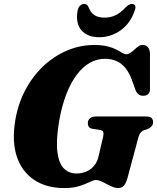

<svg xmlns="http://www.w3.org/2000/svg" viewBox="-20 -942 798 975"><path d="M458.5 -713.5Q499 -713.5 526.2 -706.5Q553.5 -699.5 571.8 -690Q590 -680.5 601.5 -673.5Q613 -666.5 621.5 -666.5Q631.5 -666.5 642 -673.5Q652.5 -680.5 662.8 -690.2Q673 -700 683.2 -707Q693.5 -714 704 -714Q720 -714 730 -703.5Q740 -693 741.5 -672V-492Q742.5 -474 733.5 -465.2Q724.5 -456.5 711.5 -456Q697 -454.5 686.2 -461Q675.5 -467.5 669.5 -481.5L653 -527Q639 -568.5 618.8 -594.2Q598.5 -620 572.2 -631.8Q546 -643.5 513.5 -643.5Q472.5 -643.5 436.2 -623Q400 -602.5 369.5 -562Q339 -521.5 316.2 -462.2Q293.5 -403 280 -325.5Q264 -228 271.5 -169.8Q279 -111.5 304.8 -86.2Q330.5 -61 368 -61Q394.5 -61 417.5 -70.5Q440.5 -80 457.2 -99.5Q474 -119 480.5 -148.5L504 -249Q507 -262 504.5 -270.8Q502 -279.5 490.5 -281.5L447.5 -288.5Q435.5 -290.5 430.8 -298.2Q426 -306 426 -316Q426 -332 436.8 -341.2Q447.5 -350.5 468.5 -350.5H721Q743 -350.5 750.2 -342.2Q757.5 -334 757.5 -321Q757 -308.5 749.2 -300Q741.5 -291.5 730 -287L709.5 -280Q699 -275.5 693.5 -268Q688 -260.5 683.5 -247L626.5 -35Q618.5 -8.5 607.8 2.2Q597 13 578.5 13Q569 13 557.5 9Q546 5 533.8 -1.2Q521.5 -7.5 509.5 -13.8Q497.5 -20 486.5 -24Q475.5 -28 467.5 -28Q458.5 -28 444.8 -22Q431 -16 412 -7.5Q393 1 367 7Q341 13 306 13Q216.5 13 154.5 -27.8Q92.5 -68.5 66.2 -144.5Q40 -220.5 57 -327.5Q70.5 -412 107.5 -482.8Q144.5 -553.5 198.8 -605Q253 -656.5 319.5 -685Q386 -713.5 458.5 -713.5ZM510.5 -852.5Q542.5 -852.5 568 -865.2Q593.5 -878 617.5 -904Q626.5 -913 634.5 -917.5Q642.5 -922 649.5 -922Q662.5 -922 666.5 -912.8Q670.5 -903.5 664 -888Q642 -823.5 592.8 -788.2Q543.5 -753 484 -753Q424 -753 393.5 -788.2Q363 -823.5 374 -888Q377 -903.5 386.2 -912.8Q395.5 -922 408 -922Q416.5 -922 421.5 -917.5Q426.5 -913 430.5 -904Q440.5 -877 460 -864.8Q479.5 -852.5 510.5 -852.5Z"/></svg>

Font: Fraunces ExtraBold
Style: Italic
Weight: 800
Italic angle: -16°
Version: Version 1.000;[b76b70a41]